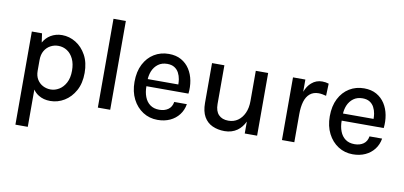

<svg xmlns="http://www.w3.org/2000/svg" viewBox="-82 -970 3122 1484"><g transform="rotate(10 1479.0 -228.0)"><path d="M194.5 -52V240.5H97.5V-490.5H177.5L187.5 -420Q209.5 -459 244.5 -480Q284.5 -504 333.5 -504Q391 -504 441.5 -473Q492 -442 523.5 -384.5Q555 -327 555 -246Q555 -164.5 523.2 -106.8Q491.5 -49 440.2 -17.8Q389 13.5 330 13.5Q276.5 13.5 237.5 -11Q212 -26.5 194.5 -52ZM194.5 -199.5Q194.5 -159 211.8 -131.2Q229 -103.5 257.2 -89Q285.5 -74.5 318 -74.5Q351.5 -74.5 383.2 -93.5Q415 -112.5 435.5 -150.8Q456 -189 456 -246Q456 -300 437.8 -338.2Q419.5 -376.5 388.5 -396.8Q357.5 -417 319 -417Q286 -417 257.5 -401.5Q229 -386 211.8 -356.5Q194.5 -327 194.5 -283.5Z M702 0V-697H799V0Z M1283.5 -284Q1283.5 -303.5 1280.5 -324Q1276 -351.5 1263.8 -374.8Q1251.5 -398 1229.2 -412Q1207 -426 1173 -426Q1130.5 -426 1101.5 -404.5Q1072.5 -383 1057.5 -347.5Q1045.5 -317.5 1043.5 -284ZM1043 -228Q1043 -181 1057 -145Q1071 -108 1099.8 -87Q1128.5 -66 1171.5 -66Q1213.5 -66 1241.5 -85.8Q1269.5 -105.5 1276 -145.5H1375Q1367 -97.5 1339.5 -61.8Q1312 -26 1269 -6.2Q1226 13.5 1171.5 13.5Q1108 13.5 1057 -19.2Q1006 -52 976.2 -110.2Q946.5 -168.5 946.5 -245.5Q946.5 -326 976 -383.8Q1005.5 -441.5 1056.5 -472.8Q1107.5 -504 1171.5 -504Q1228.5 -504 1269.2 -481Q1310 -458 1335.2 -418.8Q1360.5 -379.5 1369.8 -330Q1379 -280.5 1373 -228Z M1855 -93.5Q1832.5 -47 1796.5 -21Q1754 9 1697.5 9Q1643.5 9 1601.2 -10.5Q1559 -30 1535.2 -71.5Q1511.5 -113 1511.5 -179.5V-492H1608.5V-188Q1608.5 -132.5 1635.8 -104Q1663 -75.5 1712.5 -75.5Q1754.5 -75.5 1786.2 -97.5Q1818 -119.5 1836.5 -159.8Q1855 -200 1855 -255V-492H1952V0H1855Z M2244 -396Q2262 -443.5 2292.5 -469Q2327.5 -500 2375.5 -500Q2389.5 -500 2402 -498Q2414.5 -496 2427 -492L2423.5 -396Q2409.5 -400 2393.2 -402.8Q2377 -405.5 2364 -405.5Q2322.5 -405.5 2295.8 -383Q2269 -360.5 2256.5 -319.5Q2244 -278 2244 -220.5V0H2147V-492H2244Z M2816 -284Q2816 -303.5 2813 -324Q2808.5 -351.5 2796.2 -374.8Q2784 -398 2761.8 -412Q2739.5 -426 2705.5 -426Q2663 -426 2634 -404.5Q2605 -383 2590 -347.5Q2578 -317.5 2576 -284ZM2575.5 -228Q2575.5 -181 2589.5 -145Q2603.5 -108 2632.2 -87Q2661 -66 2704 -66Q2746 -66 2774 -85.8Q2802 -105.5 2808.5 -145.5H2907.5Q2899.5 -97.5 2872 -61.8Q2844.5 -26 2801.5 -6.2Q2758.5 13.5 2704 13.5Q2640.5 13.5 2589.5 -19.2Q2538.5 -52 2508.8 -110.2Q2479 -168.5 2479 -245.5Q2479 -326 2508.5 -383.8Q2538 -441.5 2589 -472.8Q2640 -504 2704 -504Q2761 -504 2801.8 -481Q2842.5 -458 2867.8 -418.8Q2893 -379.5 2902.2 -330Q2911.5 -280.5 2905.5 -228Z"/></g></svg>

Font: Betinya Sans Medium
Style: Regular
Weight: 500
Designer: Jonathan Pinhorn
Version: Version 2.001;December 9, 2019;FontCreator 12.0.0.2547 64-bi